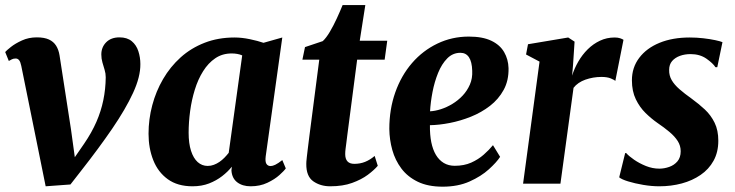

<svg xmlns="http://www.w3.org/2000/svg" viewBox="-20 -708 2834 740"><path d="M62 -454Q59 -469 53.8 -475.8Q48.5 -482.5 40.5 -482.5Q32 -482.5 26 -479.5Q20 -476.5 14 -473L0 -507.5Q5 -513.5 22 -527Q39 -540.5 64.8 -552.2Q90.5 -564 122 -564Q150.5 -564 168.5 -555.8Q186.5 -547.5 196.2 -532Q206 -516.5 209.5 -494.5L253.5 -210L276 -46.5L234.5 -53L304.5 -154.5Q333.5 -197 351.5 -238.2Q369.5 -279.5 378.2 -322Q387 -364.5 387.5 -410Q387.5 -425 383.2 -438.8Q379 -452.5 374.8 -467.2Q370.5 -482 370.5 -498Q370.5 -526 389.2 -545Q408 -564 440.5 -564Q470 -564 487.8 -549.2Q505.5 -534.5 513.2 -510.8Q521 -487 521 -461Q521.5 -412 492.8 -349.8Q464 -287.5 412.8 -212.5Q361.5 -137.5 294 -51.5L251.5 3L156 10L119.5 -170.5Z M1004 -105Q1001.5 -84.5 1007 -76.2Q1012.5 -68 1023 -68Q1030.5 -68 1041 -73Q1051.5 -78 1068 -91L1081.5 -59Q1075.5 -50 1057.2 -33.5Q1039 -17 1010.5 -3.5Q982 10 946 10Q914.5 10 894.2 -5.5Q874 -21 872 -51L873.5 -65.5Q858.5 -46.5 836.2 -29.2Q814 -12 785.8 -1Q757.5 10 722 10Q664.5 10 626.8 -17.2Q589 -44.5 570.8 -90.5Q552.5 -136.5 552.5 -192.5Q552.5 -248.5 566.8 -302.2Q581 -356 608.5 -403.2Q636 -450.5 676.2 -486.8Q716.5 -523 768.8 -543.2Q821 -563.5 884 -563.5Q912 -563.5 943 -557Q974 -550.5 995.5 -543L1068 -563.5ZM913.5 -494.5Q904.5 -498.5 894.2 -500.2Q884 -502 873 -502Q837 -502 809.8 -483.5Q782.5 -465 762.8 -433.5Q743 -402 730.8 -362.2Q718.5 -322.5 712.8 -279.8Q707 -237 707 -196.5Q707 -155.5 716.2 -126.8Q725.5 -98 742 -83.2Q758.5 -68.5 780.5 -68.5Q793 -68.5 804.2 -72.8Q815.5 -77 825.8 -84Q836 -91 845 -100.2Q854 -109.5 861.5 -119Z M1318.5 -186.5Q1316.5 -169.5 1314.8 -156.8Q1313 -144 1311.8 -133.8Q1310.5 -123.5 1310.5 -114Q1310.5 -95.5 1319.2 -86Q1328 -76.5 1345.5 -76.5Q1368 -76.5 1387.2 -84.2Q1406.5 -92 1424 -107L1436 -69Q1422 -52.5 1397.5 -34.2Q1373 -16 1337.2 -3Q1301.5 10 1252.5 10Q1215 10 1187.5 -9.2Q1160 -28.5 1160.5 -76.5Q1160.5 -79.5 1160.8 -85.2Q1161 -91 1162.5 -102.5Q1164 -114 1166.2 -133.8Q1168.5 -153.5 1172.5 -184.5L1210.5 -478H1145.5L1155.5 -526.5L1224 -549.5Q1237.5 -562 1251.5 -585.8Q1265.5 -609.5 1278.2 -637.2Q1291 -665 1300.5 -688.5H1388L1366.5 -551H1472.5L1462.5 -478H1356.5Z M1907.5 -103.5Q1894 -82.5 1864.2 -55.5Q1834.5 -28.5 1789.8 -8.5Q1745 11.5 1686 11.5Q1629.5 11.5 1590.2 -7.5Q1551 -26.5 1527 -58.5Q1503 -90.5 1492 -130Q1481 -169.5 1480.5 -211Q1480.5 -287 1503.5 -352Q1526.5 -417 1568 -465Q1609.5 -513 1665.8 -540Q1722 -567 1787 -567Q1840 -567 1873.5 -551Q1907 -535 1923 -507.2Q1939 -479.5 1940 -445.5Q1941 -397.5 1921.2 -361.5Q1901.5 -325.5 1868.5 -300Q1835.5 -274.5 1795 -258.2Q1754.5 -242 1713.2 -234Q1672 -226 1637 -225.5Q1636.5 -189 1642.2 -160.2Q1648 -131.5 1660 -111.2Q1672 -91 1690.2 -80Q1708.5 -69 1732.5 -69Q1768.5 -69 1796 -81.2Q1823.5 -93.5 1844.2 -111.8Q1865 -130 1880 -148.5ZM1754.5 -504.5Q1725 -504.5 1703.8 -483Q1682.5 -461.5 1668.5 -427Q1654.5 -392.5 1647 -353.5Q1639.5 -314.5 1637.5 -279Q1657 -280 1679.5 -287.2Q1702 -294.5 1723.5 -307.5Q1745 -320.5 1762.8 -339.2Q1780.5 -358 1791 -382Q1801.5 -406 1800 -435.5Q1799 -470 1787.5 -487.2Q1776 -504.5 1754.5 -504.5Z M1996 0 2059.5 -470.5 2007.5 -498 2015 -537.5 2170 -563.5 2194.5 -547.5 2188.5 -456.5 2185 -416.5Q2193.5 -444 2208.8 -470.5Q2224 -497 2245.2 -518Q2266.5 -539 2292.5 -551.2Q2318.5 -563.5 2349 -563.5Q2361.5 -563.5 2370.2 -560.5Q2379 -557.5 2383 -554.5L2351.5 -396Q2348 -400 2334 -405.8Q2320 -411.5 2298 -411.5Q2282 -411.5 2266.2 -408.8Q2250.5 -406 2236.2 -401Q2222 -396 2210.2 -388Q2198.5 -380 2190.5 -369.5L2140 0Z M2744.5 -449H2737.5Q2728 -464 2702.8 -481.8Q2677.5 -499.5 2641.5 -499.5Q2619.5 -499.5 2600.8 -492.8Q2582 -486 2570.5 -472.8Q2559 -459.5 2559 -438.5Q2558.5 -417 2568.8 -399.2Q2579 -381.5 2598.8 -364.2Q2618.5 -347 2646 -327.5Q2673.5 -307.5 2696.8 -285.8Q2720 -264 2734.2 -235Q2748.5 -206 2748.5 -165.5Q2748.5 -121.5 2730.2 -88.5Q2712 -55.5 2680.2 -33.8Q2648.5 -12 2607.8 -1Q2567 10 2521 10Q2491 10 2458.8 4.5Q2426.5 -1 2401.2 -8.8Q2376 -16.5 2366.5 -24.5L2389.5 -118H2393.5Q2403.5 -106.5 2423.8 -92.5Q2444 -78.5 2469.5 -68.2Q2495 -58 2521 -58Q2540.5 -58 2559.5 -64.8Q2578.5 -71.5 2591 -86.2Q2603.5 -101 2603.5 -125Q2603.5 -146.5 2592 -164.5Q2580.5 -182.5 2560.2 -199.5Q2540 -216.5 2513.5 -234.5Q2490.5 -250.5 2468 -272.5Q2445.5 -294.5 2430.5 -325.5Q2415.5 -356.5 2415.5 -398.5Q2415.5 -448 2443.8 -485.2Q2472 -522.5 2522 -543Q2572 -563.5 2638.5 -563.5Q2664.5 -563.5 2690.8 -560.5Q2717 -557.5 2736.8 -553.2Q2756.5 -549 2764.5 -545.5Z"/></svg>

Font: Merriweather 28pt ExtraBold
Style: Italic
Weight: 800
Italic angle: -7.8°
Version: Version 2.101